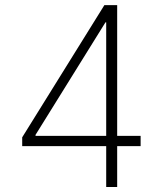

<svg xmlns="http://www.w3.org/2000/svg" viewBox="-20 -748 650 768"><path d="M68.8 -163.6V-198.7L397.5 -727.5H448.7V-204.6H542.5V-163.6H448.7V0H404.8V-163.6ZM404.8 -204.6V-658.7H401.9L122.1 -208.5V-204.6Z"/></svg>

Font: Inter Extra Light
Style: Regular
Weight: 200
Designer: Rasmus Andersson
Foundry: rsms
Version: Version 4.000;git-3c8e0fc